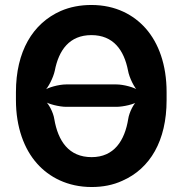

<svg xmlns="http://www.w3.org/2000/svg" viewBox="-20 -741 727 771"><path d="M649 -339V-371C649 -481 617 -568 565 -627C517 -681 445 -721 347 -721C302 -721 261 -713 224 -697C111 -647 44 -534 44 -371V-339C44 -230 77 -142 129 -84C177 -30 251 10 348 10C393 10 434 2 471 -15C583 -64 649 -176 649 -339ZM246 -312H447C474 -312 520 -322 536 -335L533 -338C517 -326 499 -290 495 -264C481 -176 438 -110 348 -110C256 -110 213 -175 198 -263C194 -290 175 -326 159 -338L157 -335C173 -323 219 -312 246 -312ZM447 -402H246C217 -402 171 -390 154 -376L156 -373C173 -387 194 -429 200 -457C216 -540 259 -600 347 -600C435 -600 478 -540 494 -458C499 -429 520 -387 536 -373L539 -376C522 -390 476 -402 447 -402Z"/></svg>

Font: Asimov
Style: Edge
Weight: 500
Designer: Google
Version: Version 2.000980: 2014